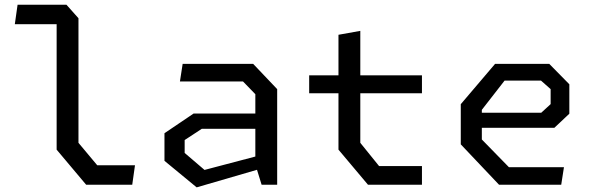

<svg xmlns="http://www.w3.org/2000/svg" viewBox="-20 -785 2520 816"><path d="M220.7 -149V-703.3L243.2 -682.2H43L54.7 -765H262.3L313.5 -707.5V-178L393.2 -82.7H553.7L542 0.2H346.2Z M1065.2 -86.2V-384.7L1012.7 -438.8H744.7L756.3 -513.7H1055.8L1158 -406.2V0H1091.8ZM679 -101.5V-218.8L802.8 -302.5H1097.5V-237.5H837.5L764.8 -189.8V-135L849.2 -62.8L1097.5 -128.2V-70.7L815.8 11.3Z M1418.5 -149V-637.2L1511.3 -653.8V-178L1591 -79.3H1773.3V0.2H1544ZM1294 -464.8H1773.3V-388.5H1294Z M1938.3 -171.5V-342.2L2084.2 -513.7H2314.2L2399.7 -426.8V-301.8L2336 -241.8H1996.8V-305.8H2280.2L2320.2 -342.5V-406.2L2279.2 -442.5H2124.5L2027.8 -318.2V-192.2L2142.8 -74.5H2376.8L2365.2 0H2100.8Z"/></svg>

Font: Monaspace Krypton Var
Style: Regular
Weight: 400
Designer: Riley Cran and the Lettermatic Team
Version: Version 1.101 (Monaspace Krypton Var)